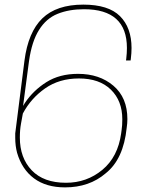

<svg xmlns="http://www.w3.org/2000/svg" viewBox="-20 -806 640 832"><path d="M266 -14Q356 -14 423.5 -70Q491 -126 505 -228L507 -243Q510 -262 510 -289Q510 -369 460.5 -417.5Q411 -466 322 -466Q237 -466 175.5 -423Q114 -380 79 -314L71 -270Q66 -243 66 -210Q66 -122 117.5 -68Q169 -14 266 -14ZM106 -543Q105 -540 105 -536L80 -347L88 -360Q124 -414 181 -450Q238 -486 318 -486Q411 -486 471.5 -434.5Q532 -383 532 -290Q532 -272 529 -252Q515 -116 438 -55Q367 6 262 6Q180 6 127.5 -33Q75 -72 54 -144Q46 -174 46 -209V-228L86 -543Q102 -667 163.5 -726.5Q225 -786 341 -786Q450 -786 500 -736Q550 -686 550 -598Q550 -576 547 -552L546 -544H526L527 -551Q530 -576 530 -598Q530 -766 344 -766Q279 -766 229.5 -746Q180 -726 149 -676Q118 -627 106 -543Z"/></svg>

Font: Tanohe Sans Thin
Style: Italic
Weight: 100
Designer: Village Type and Design LLC & Cristiano Sobral
Foundry: Cooper Hewitt Smithsonian Design Museum
Version: Version 1.00;September 29, 2021;FontCreator 13.0.0.2655 64-b